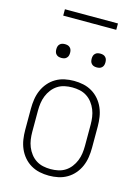

<svg xmlns="http://www.w3.org/2000/svg" viewBox="-133 -967 765 1049"><g transform="rotate(15 250.0 -442.5)"><path d="M250 8Q223 8 197 2.5Q171 -3 148 -16.5Q125 -30 107.5 -50.5Q90 -71 79.5 -95.5Q69 -120 65 -146.5Q61 -173 61 -200V-320Q61 -347 65 -373.5Q69 -400 79.5 -424.5Q90 -449 107.5 -469.5Q125 -490 148 -503.5Q171 -517 197 -522.5Q223 -528 250 -528Q277 -528 303 -522.5Q329 -517 352 -503.5Q375 -490 392.5 -469.5Q410 -449 420.5 -424.5Q431 -400 435 -373.5Q439 -347 439 -320V-200Q439 -173 435 -146.5Q431 -120 420.5 -95.5Q410 -71 392.5 -50.5Q375 -30 352 -16.5Q329 -3 303 2.5Q277 8 250 8ZM250 -29Q272 -29 293 -33.5Q314 -38 332 -49.5Q350 -61 363.5 -78.5Q377 -96 385 -116Q393 -136 396 -157Q399 -178 399 -200V-320Q399 -342 396 -363Q393 -384 385 -404Q377 -424 363.5 -441.5Q350 -459 332 -470.5Q314 -482 293 -486.5Q272 -491 250 -491Q228 -491 207 -486.5Q186 -482 168 -470.5Q150 -459 136.5 -441.5Q123 -424 115 -404Q107 -384 104 -363Q101 -342 101 -320V-200Q101 -178 104 -157Q107 -136 115 -116Q123 -96 136.5 -78.5Q150 -61 168 -49.5Q186 -38 207 -33.5Q228 -29 250 -29ZM350 -631Q342 -631 334.5 -633Q327 -635 321 -641Q315 -647 313 -654.5Q311 -662 311 -670Q311 -678 313 -685.5Q315 -693 321 -699Q327 -705 334.5 -707Q342 -709 350 -709Q358 -709 365.5 -707Q373 -705 379 -699Q385 -693 387 -685.5Q389 -678 389 -670Q389 -662 387 -654.5Q385 -647 379 -641Q373 -635 365.5 -633Q358 -631 350 -631ZM150 -631Q142 -631 134.5 -633Q127 -635 121 -641Q115 -647 113 -654.5Q111 -662 111 -670Q111 -678 113 -685.5Q115 -693 121 -699Q127 -705 134.5 -707Q142 -709 150 -709Q158 -709 165.5 -707Q173 -705 179 -699Q185 -693 187 -685.5Q189 -678 189 -670Q189 -662 187 -654.5Q185 -647 179 -641Q173 -635 165.5 -633Q158 -631 150 -631ZM400 -857H100V-893H400Z"/></g></svg>

Font: Iosevka Term Curly Extralight
Style: Regular
Weight: 200
Designer: Belleve Invis
Foundry: Belleve Invis
Version: Version 32.3.0